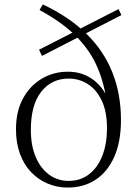

<svg xmlns="http://www.w3.org/2000/svg" viewBox="-20 -831 625 865"><path d="M285 14Q237 14 194.5 -4Q152 -22 120 -55.5Q88 -89 70 -138Q52 -187 52 -248Q52 -330 84 -388Q116 -446 169 -477Q222 -508 286 -508Q353 -508 403 -469.5Q453 -431 476 -360L463 -356Q452 -449 420 -525Q388 -601 325.5 -665Q263 -729 158 -786L173 -811Q290 -756 368.5 -679.5Q447 -603 486 -505.5Q525 -408 525 -290Q525 -193 495 -125Q465 -57 411 -21.5Q357 14 285 14ZM289 -16Q343 -16 382 -46.5Q421 -77 441.5 -130.5Q462 -184 462 -253Q462 -328 438.5 -377.5Q415 -427 376 -452Q337 -477 289 -477Q213 -477 166 -418Q119 -359 119 -246Q119 -175 141 -123.5Q163 -72 201.5 -44Q240 -16 289 -16ZM169 -579 156 -607 514 -790 527 -763Z"/></svg>

Font: Noto Serif TC
Style: Regular
Weight: 200
Designer: Ryoko NISHIZUKA 西塚涼子 (kana & ideographs); Frank Grießhammer (Latin, Greek & Cyrillic); Wenlong ZHANG 张文龙 (bopomofo); San
Foundry: Adobe
Version: Version 2.001;hotconv 1.1.0;makeotfexe 2.6.0